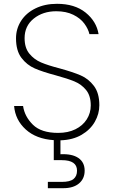

<svg xmlns="http://www.w3.org/2000/svg" viewBox="-20 -729 594 1007"><path d="M501 -177Q501 -132 477.5 -90.5Q454 -49 408 -22Q362 5 297 7V80Q358 77 391 99.5Q424 122 424 166Q424 208 394.5 233Q365 258 312 258H231V225H304Q347 225 365.5 210Q384 195 384 166Q384 111 304 111H262V6Q170 0 115 -50Q60 -100 54 -173H101Q109 -118 152.5 -75Q196 -32 285 -32Q337 -32 375.5 -51Q414 -70 435 -103Q456 -136 456 -176Q456 -227 431.5 -257Q407 -287 370.5 -302Q334 -317 272 -334Q204 -352 162.5 -370Q121 -388 92.5 -425.5Q64 -463 64 -528Q64 -578 90.5 -619.5Q117 -661 166 -685Q215 -709 279 -709Q372 -709 429 -663Q486 -617 497 -550H449Q443 -577 422.5 -605Q402 -633 364.5 -651.5Q327 -670 275 -670Q205 -670 157 -631.5Q109 -593 109 -529Q109 -478 134 -447.5Q159 -417 195.5 -401.5Q232 -386 294 -370Q363 -351 403.5 -333.5Q444 -316 472.5 -278.5Q501 -241 501 -177Z"/></svg>

Font: Fz Poppins ExtLt
Style: Regular
Weight: 200
Designer: Ninad Kale (Devanagari), Jonny Pinhorn (Latin)
Foundry: Indian Type Foundry
Version: Vit hóa bi Vntype.Com & FontZin.Com